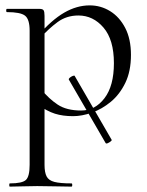

<svg xmlns="http://www.w3.org/2000/svg" viewBox="-20 -419 545 714"><path d="M236 -123Q234.8 -126 239.6 -130.1Q244.4 -134.2 250.7 -136.7Q257 -139.2 258 -136.2L395 100.6Q397 102.6 391.7 106.8Q386.4 111 380.6 113.5Q374.8 116 372.8 113ZM16.6 275Q14.4 275 14.4 269Q14.4 263 16.6 263Q62.8 263 76.5 250Q90.2 237 90.2 194V-305Q90.2 -347.4 73.1 -360.7Q56 -374 5.8 -374Q3 -374 3 -380Q3 -386 5.8 -386Q31.2 -386 53.8 -386Q76.4 -386 94.9 -386Q113.4 -386 126.8 -386Q138.4 -386 142 -380.9Q145.6 -375.8 145.6 -359.8V194Q145.6 222 153.3 237Q161 252 182.4 257.5Q203.8 263 245.8 263Q248.8 263 248.8 269Q248.8 275 245.8 275Q219.4 275 186.8 274Q154.2 273 118.4 273Q90.4 273 63.5 274Q36.6 275 16.6 275ZM251.6 13Q213.4 13 184.3 3.8Q155.2 -5.4 119.6 -30.4L134.6 -85.4Q161.4 -52 194.5 -30Q227.6 -8 281.8 -8Q333.6 -8 368.6 -53.8Q403.6 -99.6 403.6 -184Q403.6 -271.2 365 -316.3Q326.4 -361.4 271.6 -361.4Q227.4 -361.4 194 -336.8Q160.6 -312.2 129.8 -277.6L120.6 -285.6Q171.6 -344.6 218.5 -371.8Q265.4 -399 313.6 -399Q354.8 -399 389.6 -377.5Q424.4 -356 445.7 -315Q467 -274 467 -215Q467 -154.2 446.1 -111Q425.2 -67.8 392.2 -40.5Q359.2 -13.2 321.9 -0.1Q284.6 13 251.6 13Z"/></svg>

Font: Cormorant Infant Light
Style: Regular
Weight: 300
Designer: Christian Thalmann (Catharsis Fonts)
Foundry: Catharsis Fonts
Version: Version 4.001